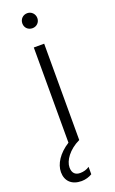

<svg xmlns="http://www.w3.org/2000/svg" viewBox="-171 -735 582 974"><g transform="rotate(-20 119.5 -247.5)"><path d="M120 -614C142 -614 160 -631 160 -654C160 -677 142 -695 120 -695C96 -695 79 -677 79 -654C79 -631 96 -614 120 -614ZM89 200C110 200 132 193 146 184V144C132 154 114 159 96 159C71 159 54 146 54 114C54 78 87 29 148 0V-520H92V-6C35 30 5 78 5 122C5 170 36 200 89 200Z"/></g></svg>

Font: Fixel Display Light
Style: Regular
Weight: 300
Designer: AlfaBravo + MacPaw
Foundry: Kyrylo Tkachov, Marchela Mozhyna, Serhii Makarenko, Maria Weinstein, Zakhar Kryvoshyya
Version: Version 1.211